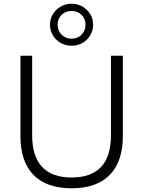

<svg xmlns="http://www.w3.org/2000/svg" viewBox="-20 -1005 771 1033"><path d="M365 8Q230 8 160 -64Q90 -136 90 -274V-705H153V-278Q153 -163 207 -106.5Q261 -50 365 -50Q470 -50 523.5 -106.5Q577 -163 577 -278V-705H641V-274Q641 -136 570.5 -64Q500 8 365 8ZM365 -759Q333 -759 306.5 -774Q280 -789 264.5 -815Q249 -841 249 -872Q249 -904 264.5 -929Q280 -954 306.5 -969.5Q333 -985 365 -985Q398 -985 424 -969.5Q450 -954 465.5 -929Q481 -904 481 -872Q481 -841 465.5 -815Q450 -789 424 -774Q398 -759 365 -759ZM365 -797Q398 -797 419 -818.5Q440 -840 440 -872Q440 -904 419 -925Q398 -946 365 -946Q333 -946 311.5 -925Q290 -904 290 -872Q290 -840 311.5 -818.5Q333 -797 365 -797Z"/></svg>

Font: Nunito Sans 11pt Light
Style: Regular
Weight: 300
Version: Version 3.101;gftools[0.9.27]